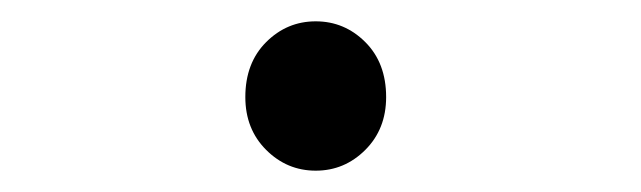

<svg xmlns="http://www.w3.org/2000/svg" viewBox="-20 -454 601 180"><path d="M276 -294Q249 -294 229.5 -313.5Q210 -333 210 -363Q210 -395 229.5 -414.5Q249 -434 276 -434Q303 -434 322.5 -414.5Q342 -395 342 -363Q342 -333 322.5 -313.5Q303 -294 276 -294Z"/></svg>

Font: SpoqaHanSans-Regular
Style: Regular
Weight: 400
Designer: [Spoqa Han Sans] Dong-huui Kim \uAE40 \uB3D9 \uD718  Younghwa Kang \uAC15 \uC601 \uD654  [Noto Sans] Ryoko NISHIZUKA \u8
Foundry: Spoqa (http://www.spoqa-han-sans.com)
Version: Version 2.000